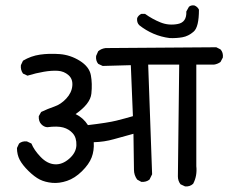

<svg xmlns="http://www.w3.org/2000/svg" viewBox="-20 -740 848 713"><path d="M667 -47.9 650.4 -55.7Q640.6 -68.4 640.6 -85L645.5 -500H530.3L544.9 -92.8L535.2 -73.2Q523.4 -63.5 504.9 -64.5L489.3 -73.2Q477.5 -89.8 477.5 -109.4L475.6 -243.2Q438.5 -233.4 402.8 -223.1Q367.2 -212.9 328.1 -211.9Q330.1 -180.7 320.3 -155.3Q310.5 -129.9 284.2 -104Q257.8 -78.1 229 -68.4Q200.2 -58.6 173.8 -61Q147.5 -63.5 127.9 -73.2Q108.4 -83 85.9 -105Q63.5 -127 53.2 -146.5Q43 -166 43 -190.4L50.8 -207Q62.5 -216.8 80.1 -214.8L96.7 -207Q106.4 -182.6 130.9 -157.2Q155.3 -131.8 183.1 -129.9Q210.9 -127.9 236.8 -150.4Q262.7 -172.9 263.7 -200.7Q264.6 -228.5 250.5 -244.6Q236.3 -260.7 214.8 -266.6Q193.4 -272.5 155.3 -267.6Q142.6 -268.6 132.8 -279.3Q123 -290 124 -308.6L132.8 -324.2Q157.2 -335.9 181.6 -344.2Q206.1 -352.5 226.1 -374Q246.1 -395.5 248.5 -420.9Q251 -446.3 234.4 -460.9Q217.8 -475.6 194.8 -477.1Q171.9 -478.5 143.1 -473.6Q114.3 -468.8 82 -459L65.4 -466.8Q55.7 -480.5 57.6 -498L65.4 -514.6Q94.7 -532.2 128.4 -537.1Q162.1 -542 201.7 -539.1Q241.2 -536.1 276.4 -514.2Q311.5 -492.2 317.4 -460.9Q323.2 -429.7 319.3 -392.1Q315.4 -354.5 260.7 -316.4Q289.1 -302.7 306.6 -275.4Q380.9 -284.2 412.1 -292Q443.4 -299.8 473.6 -308.6L465.8 -498L361.3 -495.1L344.7 -502.9Q335 -514.6 336.9 -532.2L344.7 -549.8Q356.4 -559.6 372.1 -561.5L783.2 -564.5L798.8 -556.6Q809.6 -544.9 807.6 -526.4L798.8 -509.8Q788.1 -502 774.4 -500H709V-123Q712.9 -86.9 697.3 -57.6Q684.6 -45.9 667 -47.9ZM610.4 -598.6Q579.1 -602.5 550.3 -614.7Q521.5 -627 497.1 -646.5Q487.3 -656.2 489.3 -672.9Q494.1 -683.6 504.9 -688.5H518.6Q545.9 -668.9 576.2 -656.7Q606.4 -644.5 640.1 -650.9Q673.8 -657.2 671.9 -697.3L681.6 -714.8Q689.5 -721.7 702.1 -719.7Q713.9 -714.8 718.8 -704.1Q718.8 -639.6 699.2 -622.6Q679.7 -605.5 657.2 -601.6Q634.8 -597.7 610.4 -598.6Z"/></svg>

Font: JasonHandwriting1
Style: Regular
Weight: 400
Version: Version 1.48.20